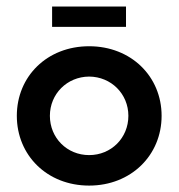

<svg xmlns="http://www.w3.org/2000/svg" viewBox="-20 -562 549 590"><path d="M140.1 -479.5H367.2V-542H140.1ZM253.9 8.3C382.8 8.3 476.6 -85 476.6 -206.1C476.6 -327.1 382.8 -419.9 253.9 -419.9C124.5 -419.9 31.7 -327.1 31.7 -206.1C31.7 -85 124.5 8.3 253.9 8.3ZM253.9 -85.4C186 -85.4 133.3 -138.2 133.3 -206.1C133.3 -273.4 186 -326.2 253.9 -326.7C321.8 -326.2 374.5 -273.4 374.5 -206.1C374.5 -138.2 321.8 -85.4 253.9 -85.4Z"/></svg>

Font: Now SemiBold
Style: Regular
Weight: 600
Designer: Alfredo Marco Pradil
Foundry: Alfredo Marco Pradil
Version: Version 1.200;hotconv 1.0.109;makeotfexe 2.5.65596